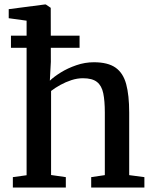

<svg xmlns="http://www.w3.org/2000/svg" viewBox="-20 -839 686 859"><path d="M99 -55V-746.5L19 -757.5V-798L180.5 -819H185L207 -804L207.5 -562.5L203 -478Q221 -495.5 252 -514.8Q283 -534 321.5 -547.2Q360 -560.5 400 -560.5Q462.5 -560.5 496.8 -536.5Q531 -512.5 544.5 -462.8Q558 -413 558 -335.5V-55.5L626 -46.5V0H388V-46.5L449 -55.5V-335.5Q449 -387.5 442 -421.5Q435 -455.5 414 -472.2Q393 -489 351 -489Q325.5 -489 299.5 -480.5Q273.5 -472 250 -459Q226.5 -446 208.5 -432V-56L274.5 -46.5V0H37.5V-46.5ZM29 -679.5H336V-625H29Z"/></svg>

Font: Merriweather 36pt Medium
Style: Regular
Weight: 500
Version: Version 2.100